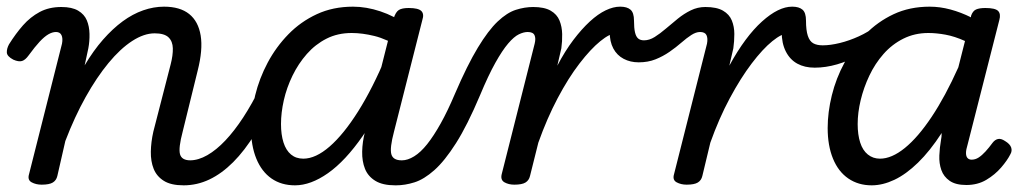

<svg xmlns="http://www.w3.org/2000/svg" viewBox="-26 -539 3082 576"><path d="M525 17Q487 17 465.5 3.5Q444 -10 435 -32.5Q426 -55 426.5 -84Q427 -113 434 -144L486 -346Q493 -373 492.5 -394Q492 -415 479.5 -427Q467 -439 438 -439Q406 -439 370.5 -416Q335 -393 299.5 -350Q264 -307 231 -248Q198 -189 170 -116L146 -11Q143 2 132.5 8.5Q122 15 99 15Q82 15 69 8Q56 1 61 -16L160 -408Q163 -424 158.5 -433.5Q154 -443 142 -443Q131 -443 119 -436Q107 -429 93 -414Q79 -399 60 -373Q50 -359 40 -356Q30 -353 14 -360Q-5 -370 -5.5 -381.5Q-6 -393 1 -406Q21 -438 43 -463Q65 -488 93 -503Q121 -518 158 -518Q190 -518 208.5 -507Q227 -496 234.5 -478Q242 -460 242.5 -437.5Q243 -415 239 -394L228 -343Q254 -387 283 -420Q312 -453 342 -475Q372 -497 403.5 -508Q435 -519 466 -519Q514 -519 541.5 -497Q569 -475 576 -432.5Q583 -390 567 -327L522 -144Q509 -95 514 -76.5Q519 -58 545 -58Q559 -58 565.5 -46.5Q572 -35 570 -20.5Q568 -6 557 5.5Q546 17 525 17Z M525 17Q511 17 504 5.5Q497 -6 499 -20.5Q501 -35 512 -46.5Q523 -58 544 -58Q569 -58 596 -73.5Q623 -89 650 -117.5Q677 -146 703.5 -186.5Q730 -227 755 -278Q762 -292 775.5 -291.5Q789 -291 798.5 -281.5Q808 -272 802 -259Q772 -191 740 -139Q708 -87 673.5 -52.5Q639 -18 602 -0.5Q565 17 525 17Z M859 17Q818 17 788.5 -3.5Q759 -24 743 -63Q727 -102 727 -155Q727 -202 739.5 -253Q752 -304 777 -351Q802 -398 839 -436Q876 -474 924.5 -496.5Q973 -519 1033 -519Q1073 -519 1115 -505Q1157 -491 1193 -465L1180 -394Q1134 -422 1097.5 -431Q1061 -440 1029 -440Q987 -440 953.5 -423Q920 -406 894.5 -377Q869 -348 851.5 -312Q834 -276 825.5 -238.5Q817 -201 817 -167Q817 -135 824.5 -111.5Q832 -88 847 -75.5Q862 -63 884 -63Q921 -63 963 -99.5Q1005 -136 1048.5 -205Q1092 -274 1133 -372L1162 -325Q1115 -207 1062.5 -131.5Q1010 -56 958 -19.5Q906 17 859 17ZM1160 17Q1122 17 1100 3.5Q1078 -10 1069 -32.5Q1060 -55 1060.5 -84Q1061 -113 1069 -144L1155 -484Q1161 -503 1170.5 -509Q1180 -515 1200 -515Q1229 -515 1238 -506Q1247 -497 1241 -479L1156 -144Q1143 -95 1148 -76.5Q1153 -58 1179 -58Q1192 -58 1198.5 -46.5Q1205 -35 1203.5 -20.5Q1202 -6 1191 5.5Q1180 17 1160 17Z M1162 17Q1149 17 1144.5 5.5Q1140 -6 1144 -20.5Q1148 -35 1157.5 -46.5Q1167 -58 1180 -58Q1197 -58 1216.5 -70Q1236 -82 1255.5 -106.5Q1275 -131 1296 -168.5Q1317 -206 1339 -258Q1376 -344 1407.5 -396Q1439 -448 1467 -474.5Q1495 -501 1521.5 -509.5Q1548 -518 1574 -518Q1585 -518 1588.5 -506.5Q1592 -495 1588.5 -480.5Q1585 -466 1577 -454.5Q1569 -443 1557 -443Q1545 -443 1530.5 -436Q1516 -429 1498.5 -408.5Q1481 -388 1460 -350.5Q1439 -313 1414 -253Q1376 -163 1342 -109.5Q1308 -56 1277 -28.5Q1246 -1 1217.5 8Q1189 17 1162 17Z M1517 15Q1500 15 1487.5 8Q1475 1 1479 -16L1578 -408Q1582 -424 1577.5 -433.5Q1573 -443 1557 -443Q1544 -443 1538.5 -454.5Q1533 -466 1535 -480.5Q1537 -495 1547 -506.5Q1557 -518 1573 -518Q1607 -518 1626 -507Q1645 -496 1652.5 -477.5Q1660 -459 1660.5 -437Q1661 -415 1658 -394L1646 -342Q1669 -386 1694 -419Q1719 -452 1743.5 -474.5Q1768 -497 1791 -508Q1814 -519 1834 -519Q1853 -519 1860.5 -507Q1868 -495 1866 -479Q1864 -463 1853 -451Q1842 -439 1822 -439Q1804 -439 1775 -415.5Q1746 -392 1712.5 -348.5Q1679 -305 1647 -244.5Q1615 -184 1589 -111L1564 -11Q1561 2 1550.5 8.5Q1540 15 1517 15Z M1890 -352Q1865 -352 1845 -362.5Q1825 -373 1814 -393.5Q1803 -414 1803 -444L1835 -519Q1855 -519 1865.5 -510Q1876 -501 1876 -477Q1876 -455 1879 -442Q1882 -429 1888.5 -423.5Q1895 -418 1906 -418Q1922 -418 1938 -428Q1954 -438 1971.5 -453Q1989 -468 2007.5 -483Q2026 -498 2046.5 -508Q2067 -518 2090 -518Q2109 -518 2116 -506.5Q2123 -495 2119.5 -480.5Q2116 -466 2104.5 -454.5Q2093 -443 2074 -443Q2062 -443 2048 -434Q2034 -425 2018 -411Q2002 -397 1982.5 -383.5Q1963 -370 1940.5 -361Q1918 -352 1890 -352Z M2034 15Q2017 15 2004 8Q1991 1 1996 -16L2095 -408Q2098 -424 2093.5 -433.5Q2089 -443 2074 -443Q2061 -443 2055.5 -454.5Q2050 -466 2052 -480.5Q2054 -495 2063.5 -506.5Q2073 -518 2090 -518Q2124 -518 2143 -507Q2162 -496 2169.5 -477.5Q2177 -459 2177 -437Q2177 -415 2174 -394L2162 -342Q2186 -386 2210.5 -419Q2235 -452 2260 -474.5Q2285 -497 2307.5 -508Q2330 -519 2350 -519Q2369 -519 2377 -507Q2385 -495 2383 -479Q2381 -463 2369.5 -451Q2358 -439 2339 -439Q2320 -439 2291 -415.5Q2262 -392 2229 -348.5Q2196 -305 2163.5 -244.5Q2131 -184 2105 -111L2081 -11Q2078 2 2067.5 8.5Q2057 15 2034 15Z M2418 -336Q2388 -336 2366 -348Q2344 -360 2331.5 -384.5Q2319 -409 2319 -444L2351 -519Q2371 -519 2381.5 -510Q2392 -501 2392 -477Q2392 -448 2397.5 -431.5Q2403 -415 2414 -409Q2425 -403 2442 -403Q2465 -403 2493.5 -410Q2522 -417 2550.5 -430Q2579 -443 2599 -459Q2608 -467 2616 -460Q2624 -453 2626 -441.5Q2628 -430 2619 -422Q2588 -394 2554 -375Q2520 -356 2485.5 -346Q2451 -336 2418 -336Z M2589 17Q2549 17 2519 -3.5Q2489 -24 2473 -63Q2457 -102 2457 -155Q2457 -202 2469.5 -253Q2482 -304 2507.5 -351Q2533 -398 2570 -436Q2607 -474 2655 -496.5Q2703 -519 2763 -519Q2794 -519 2825.5 -510.5Q2857 -502 2887 -487V-491Q2892 -506 2902 -510.5Q2912 -515 2930 -515Q2960 -515 2968.5 -506Q2977 -497 2972 -479L2877 -106Q2872 -90 2872 -80Q2872 -70 2876.5 -65Q2881 -60 2889 -60Q2900 -60 2910 -66.5Q2920 -73 2930.5 -84.5Q2941 -96 2952 -111Q2959 -120 2968 -122Q2977 -124 2989 -116Q3004 -107 3007.5 -96.5Q3011 -86 3005 -76Q2996 -58 2977.5 -36.5Q2959 -15 2933 0.5Q2907 16 2873 16Q2841 16 2823 3.5Q2805 -9 2798 -29Q2791 -49 2792 -72.5Q2793 -96 2797 -119Q2798 -124 2798.5 -129Q2799 -134 2799 -140Q2764 -86 2728 -51Q2692 -16 2657 0.5Q2622 17 2589 17ZM2547 -167Q2547 -135 2554.5 -111.5Q2562 -88 2577.5 -75.5Q2593 -63 2614 -63Q2649 -63 2688.5 -95Q2728 -127 2769 -188.5Q2810 -250 2849 -337L2869 -416Q2838 -430 2810.5 -435Q2783 -440 2759 -440Q2718 -440 2684 -423Q2650 -406 2624.5 -377Q2599 -348 2582 -312Q2565 -276 2556 -238.5Q2547 -201 2547 -167Z"/></svg>

Font: Playwrite DE SAS
Style: Regular
Weight: 400
Designer: Veronika Burian, José Scaglione
Foundry: TypeTogether
Version: Version 1.002